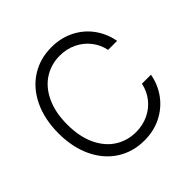

<svg xmlns="http://www.w3.org/2000/svg" viewBox="-184 -882 1058 1058"><g transform="rotate(-45 344.5 -353.5)"><path d="M360.4 -651.4Q293 -651.4 238.5 -616.7Q184.1 -582 152.6 -514.6Q121.1 -447.3 121.1 -353.5Q121.1 -259.8 152.6 -192.4Q184.1 -125 238.5 -90.3Q293 -55.7 360.4 -55.7Q413.1 -55.7 457.8 -76.9Q502.4 -98.1 532 -136Q561.5 -173.8 571.3 -221.7H641.6Q629.9 -155.8 591.3 -103Q552.7 -50.3 493.2 -20.3Q433.6 9.8 360.4 9.8Q271 9.8 201.2 -34.9Q131.3 -79.6 92 -162.1Q52.7 -244.6 52.7 -353.5Q52.7 -462.4 92 -544.9Q131.3 -627.4 201.2 -672.1Q271 -716.8 360.4 -716.8Q433.6 -716.8 493.2 -687Q552.7 -657.2 591.1 -604.7Q629.4 -552.2 641.6 -485.4H571.3Q561.5 -533.2 532 -571Q502.4 -608.9 457.8 -630.1Q413.1 -651.4 360.4 -651.4Z"/></g></svg>

Font: Pretendard GOV Light
Style: Regular
Weight: 300
Designer: Base glyphs from Inter by Rasmus Andersson; Hangeul glyphs from Noto Sans CJK(Source Han Sans) by Jang Soo-young and Kan
Foundry: Kil Hyung-jin
Version: Version 1.309